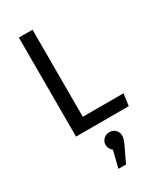

<svg xmlns="http://www.w3.org/2000/svg" viewBox="-240 -775 978 1157"><g transform="rotate(-30 249.0 -196.5)"><path d="M195 -689V-83H478L467 0H100V-689ZM287 77Q311 77 327.5 93Q344 109 344 133Q344 146 339.5 160Q335 174 322 202L318 210L277 296H224L253 180Q229 159 229 133Q229 109 246 93Q263 77 287 77Z"/></g></svg>

Font: Firava
Style: Regular
Weight: 400
Designer: Carrois Corporate & Edenspiekermann AG
Foundry: Greg Finn Gibson
Version: Version 5.000